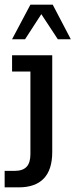

<svg xmlns="http://www.w3.org/2000/svg" viewBox="-44 -636 325 827"><path d="M-24 171V100H19Q54 100 70.5 82.5Q87 65 87 28V-328H8V-398H181V19Q181 95 144.5 133Q108 171 37 171ZM8 -467 87 -616H183L261 -467H205L134 -575L64 -467Z"/></svg>

Font: Rokkitt SemiBold Medium
Style: Regular
Weight: 500
Version: Version 3.103